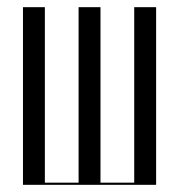

<svg xmlns="http://www.w3.org/2000/svg" viewBox="-20 -515 494 535"><path d="M44 0H415V-495H354V-6H260V-495H199V-6H105V-495H44Z"/></svg>

Font: Moniqa Display
Style: Regular
Weight: 400
Designer: Rajesh Rajput
Foundry: Rajesh Rajput
Version: Version 1.000